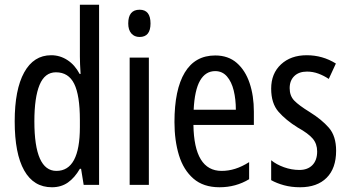

<svg xmlns="http://www.w3.org/2000/svg" viewBox="-20 -846 1470 810"><path d="M199 -56Q122 -56 82 -127Q42 -198 42 -334Q42 -468 82 -540.5Q122 -613 196 -613Q233 -613 264.5 -592.5Q296 -572 316 -534H320Q317 -579 317 -608V-826H398V-66H333L322 -134H317Q295 -96 266.5 -76Q238 -56 199 -56ZM218 -125Q317 -125 317 -310V-340Q317 -444 293 -492.5Q269 -541 216 -541Q169 -541 147 -488Q125 -435 125 -334Q125 -125 218 -125Z M569 -805Q615 -805 615 -747Q615 -690 569 -690Q547 -690 534 -705Q521 -720 521 -747Q521 -805 569 -805ZM608 -603V-66H527V-603Z M888 -612Q943 -612 979 -580.5Q1015 -549 1033 -495.5Q1051 -442 1051 -375V-319H796Q799 -125 915 -125Q944 -125 972.5 -134Q1001 -143 1031 -162V-90Q975 -56 906 -56Q838 -56 796 -92.5Q754 -129 735 -191Q716 -253 716 -331Q716 -468 759.5 -540Q803 -612 888 -612ZM888 -546Q847 -546 824 -506Q801 -466 797 -383H975Q975 -427 966 -464Q957 -501 937.5 -523.5Q918 -546 888 -546Z M1398 -210Q1398 -136 1358 -96Q1318 -56 1246 -56Q1209 -56 1178 -64.5Q1147 -73 1124 -86V-170Q1146 -152 1178 -140.5Q1210 -129 1243 -129Q1278 -129 1298 -149.5Q1318 -170 1318 -207Q1318 -239 1299.5 -261Q1281 -283 1236 -308Q1186 -339 1155 -374.5Q1124 -410 1124 -472Q1124 -536 1165.5 -574.5Q1207 -613 1274 -613Q1341 -613 1397 -578L1367 -513Q1346 -527 1323 -535.5Q1300 -544 1275 -544Q1241 -544 1221.5 -525Q1202 -506 1202 -474Q1202 -442 1221 -422Q1240 -402 1287 -373Q1337 -342 1367.5 -307Q1398 -272 1398 -210Z"/></svg>

Font: Noto Sans Malayalam UI ExtraCondensed
Style: Regular
Weight: 400
Width: 2
Designer: Jelle Bosma - Monotype Design Team
Foundry: Monotype Imaging Inc.
Version: Version 2.104; ttfautohint (v1.8.4.7-5d5b)